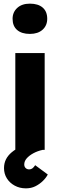

<svg xmlns="http://www.w3.org/2000/svg" viewBox="-20 -822 329 1053"><path d="M64 0V-531H225V0ZM49 -719Q49 -755 74.5 -778.5Q100 -802 144 -802Q189 -802 214 -780.5Q239 -759 239 -719Q239 -682 213.5 -659Q188 -636 144 -636Q99 -636 74 -657.5Q49 -679 49 -719ZM2 100Q2 74 12.5 52.5Q23 31 44.5 13Q66 -5 98.5 -20Q131 -35 174 -46L214 0Q186 6 163 18.5Q140 31 126.5 46.5Q113 62 113 80Q113 92 120.5 99.5Q128 107 140 107Q150 107 157.5 101.5Q165 96 173 84L242 135Q233 153 215 170.5Q197 188 174 199.5Q151 211 122 211Q88 211 60.5 196Q33 181 17.5 156Q2 131 2 100Z"/></svg>

Font: Our Lexend
Style: Bold
Weight: 700
Designer: Bonnie Shaver-Troup, Thomas Jockin
Foundry: Lexend
Version: Version 1.007